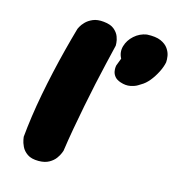

<svg xmlns="http://www.w3.org/2000/svg" viewBox="-99 -738 765 826"><g transform="rotate(15 283.5 -325.0)"><path d="M146 1Q114 1 96 -11.5Q78 -24 70 -41Q62 -58 60 -70.5Q58 -83 58 -83Q62 -126 69 -175.5Q76 -225 86 -277.5Q96 -330 108 -383.5Q120 -437 133.5 -489.5Q147 -542 161 -591Q161 -591 166 -601Q171 -611 183 -623.5Q195 -636 214.5 -644.5Q234 -653 263 -650Q294 -647 310 -633.5Q326 -620 332 -604Q338 -588 338.5 -576Q339 -564 339 -564Q330 -526 319 -479.5Q308 -433 297 -382Q286 -331 275.5 -277.5Q265 -224 255.5 -171Q246 -118 239 -69Q239 -69 235 -58.5Q231 -48 221 -34Q211 -20 192.5 -9.5Q174 1 146 1ZM400 -417Q382 -423 373.5 -433.5Q365 -444 363 -455.5Q361 -467 362 -474.5Q363 -482 363 -482L376 -516Q362 -542 370 -570Q378 -598 401.5 -619Q425 -640 456 -645Q496 -647 518.5 -637Q541 -627 552 -611Q563 -595 565.5 -579Q568 -563 567 -551Q563 -530 550.5 -505.5Q538 -481 522 -461.5Q506 -442 488 -432Q488 -432 476 -424.5Q464 -417 444 -413Q424 -409 400 -417Z"/></g></svg>

Font: Sour Gummy Black
Style: Italic
Weight: 900
Italic angle: -11.3°
Designer: Stefie Justprince
Foundry: Eifetstype
Version: Version 1.000